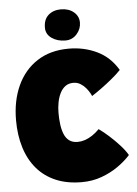

<svg xmlns="http://www.w3.org/2000/svg" viewBox="-58 -907 685 959"><g transform="rotate(-5 284.0 -427.5)"><path d="M559 -107.5Q534 -79.5 497 -53.2Q460 -27 413.5 -10Q367 7 313.5 7Q239.5 7 183.2 -17Q127 -41 89 -85.5Q51 -130 31.8 -192Q12.5 -254 12.5 -329.5Q12.5 -427 47 -502.2Q81.5 -577.5 147 -620.2Q212.5 -663 306 -663Q382 -663 446.8 -632Q511.5 -601 550.5 -535Q533.5 -516.5 506 -493.8Q478.5 -471 450.2 -450.5Q422 -430 401.5 -417Q400.5 -421 394 -432.8Q387.5 -444.5 376.2 -458Q365 -471.5 349.2 -481.2Q333.5 -491 314 -491Q290 -491 273.5 -478.8Q257 -466.5 246.8 -445.8Q236.5 -425 231.8 -399.5Q227 -374 227 -347.5Q227 -317.5 230.5 -290Q234 -262.5 242.8 -241Q251.5 -219.5 268 -207.2Q284.5 -195 310 -195Q327.5 -195 346 -201Q364.5 -207 383.2 -219.2Q402 -231.5 419.5 -249.5Q442.5 -233.5 469.8 -209Q497 -184.5 521.2 -157.8Q545.5 -131 559 -107.5ZM283.5 -862Q323 -862 348 -841Q373 -820 373 -788Q373 -756 350.5 -730.5Q328 -705 293.5 -705Q253 -705 224.8 -724.8Q196.5 -744.5 196.5 -777.5Q196.5 -819 221 -840.5Q245.5 -862 283.5 -862Z"/></g></svg>

Font: Grandstander Thin Black
Style: Regular
Weight: 900
Version: Version 1.200